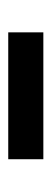

<svg xmlns="http://www.w3.org/2000/svg" viewBox="146 -524 123 454"><g transform="rotate(-90 207.0 -297.5)"><path d="M57 -256V-339H357V-256Z"/></g></svg>

Font: Figtree Light Medium
Style: Regular
Weight: 500
Version: Version 2.001;gftools[0.9.30]